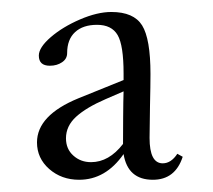

<svg xmlns="http://www.w3.org/2000/svg" viewBox="-20 -543 348 314"><path d="M109.4 -249Q80.6 -249 60.5 -266.6Q40.5 -284.2 40.5 -310.1Q40.5 -354.5 108.4 -382.3L182.1 -412.1V-422.9Q182.1 -468.8 172.4 -485.6Q162.6 -502.4 138.7 -502.4Q115.7 -502.4 102.8 -490.5Q89.8 -478.5 89.8 -456.1Q89.8 -446.8 81.5 -441.2Q73.2 -435.5 61.5 -435.5Q43.5 -435.5 43.5 -452.1Q43.5 -465.3 63 -482.2Q82.5 -499 110.8 -511.2Q139.2 -523.4 162.1 -523.4Q198.7 -523.4 212.4 -501.5Q226.1 -479.5 226.1 -421.9Q226.1 -403.8 225.3 -369.1Q224.6 -334.5 224.6 -317.4Q224.6 -275.9 246.1 -275.9Q259.8 -275.9 270 -291.5L278.8 -286.6Q266.6 -249 230 -249Q189 -249 182.1 -291Q152.8 -249 109.4 -249ZM87.9 -316.9Q87.9 -299.3 99.9 -288.6Q111.8 -277.8 128.9 -277.8Q158.2 -277.8 181.2 -307.6Q181.2 -322.8 181.4 -351.1Q181.6 -379.4 182.1 -393.6L152.8 -380.9Q121.1 -367.2 104.5 -352.1Q87.9 -336.9 87.9 -316.9Z"/></svg>

Font: Elstob ExtraLight
Style: Regular
Weight: 200
Designer: Peter S. Baker
Version: Version 1.015